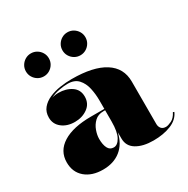

<svg xmlns="http://www.w3.org/2000/svg" viewBox="-158 -824 953 974"><g transform="rotate(-30 318.5 -337.0)"><path d="M295.9 -617.1Q295.9 -635.6 305 -650.8Q314.1 -666.1 329.4 -675.2Q344.6 -684.3 363.1 -684.3Q381.6 -684.3 396.8 -675.2Q412.1 -666.1 421.2 -650.8Q430.3 -635.6 430.3 -617.1Q430.3 -598.6 421.2 -583.4Q412.1 -568.1 396.8 -559Q381.6 -549.9 363.1 -549.9Q344.6 -549.9 329.4 -559Q314.1 -568.1 305 -583.4Q295.9 -598.6 295.9 -617.1ZM81.9 -617.1Q81.9 -635.6 91 -650.8Q100.1 -666.1 115.4 -675.2Q130.6 -684.3 149.1 -684.3Q167.6 -684.3 182.8 -675.2Q198.1 -666.1 207.2 -650.8Q216.3 -635.6 216.3 -617.1Q216.3 -598.6 207.2 -583.4Q198.1 -568.1 182.8 -559Q167.6 -549.9 149.1 -549.9Q130.6 -549.9 115.4 -559Q100.1 -568.1 91 -583.4Q81.9 -598.6 81.9 -617.1ZM254.5 -254H331.5V-304.5Q331.5 -340.5 323.8 -375.8Q316 -411 294.8 -434.2Q273.5 -457.5 233.5 -457.5Q212.5 -457.5 184.2 -452.5Q156 -447.5 131.5 -435Q150 -441 170 -441Q214 -441 245.5 -419.8Q277 -398.5 277 -358Q277 -317 245.2 -294Q213.5 -271 170 -271Q125 -271 95.2 -294.5Q65.5 -318 65.5 -356Q65.5 -388.5 83.5 -410.2Q101.5 -432 130.8 -444.8Q160 -457.5 194.8 -462.8Q229.5 -468 263.5 -468Q389.5 -468 455.5 -426Q521.5 -384 521.5 -304.5V-55.5Q521.5 -40 530.5 -29.2Q539.5 -18.5 557.5 -18.5Q569.5 -18.5 590 -28.2Q610.5 -38 624.5 -66L631.5 -63Q615 -25.5 571 -7.8Q527 10 468.5 10Q407 10 369.2 -13Q331.5 -36 331.5 -80V-117Q317.5 -55 276.2 -22.5Q235 10 173 10Q108.5 10 69.5 -23.2Q30.5 -56.5 30.5 -113.5Q30.5 -180.5 89.2 -217.2Q148 -254 254.5 -254ZM276 -60.5Q298.5 -60.5 315 -90Q331.5 -119.5 331.5 -180.5V-246H321.5Q290 -246 270.5 -227.5Q251 -209 241.8 -183.2Q232.5 -157.5 232.5 -135Q232.5 -101.5 242.8 -81Q253 -60.5 276 -60.5Z"/></g></svg>

Font: Bodoni* 24pt Fatface
Style: Regular
Weight: 900
Version: Version 2.3